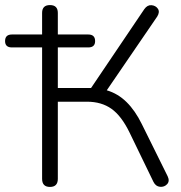

<svg xmlns="http://www.w3.org/2000/svg" viewBox="-39 -731 713 757"><path d="M158 6Q127 6 127 -26V-544H8Q-19 -544 -19 -569Q-19 -595 8 -595H127V-680Q127 -711 158 -711Q189 -711 189 -680V-595H309Q336 -595 336 -569Q336 -544 309 -544H189V-384H320L530 -695Q542 -712 558.5 -710.5Q575 -709 583.5 -696.5Q592 -684 581 -666L382 -375Q426 -362 460 -328.5Q494 -295 520 -242L622 -36Q631 -17 620 -5Q609 7 592 5.5Q575 4 566 -14L472 -208Q440 -274 400.5 -302Q361 -330 304 -330H189V-26Q189 6 158 6Z"/></svg>

Font: Nunito Light
Style: Regular
Weight: 300
Designer: Vernon Adams
Foundry: Vernon Adams
Version: Version 3.601; ttfautohint (v1.8.2.53-6de2)